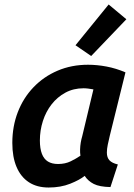

<svg xmlns="http://www.w3.org/2000/svg" viewBox="-20 -825 600 857"><path d="M197 12Q145 12 109 -11.5Q73 -35 54 -79.5Q35 -124 35 -187Q35 -261 59.5 -324.5Q84 -388 129.5 -435.5Q175 -483 237 -509.5Q299 -536 373 -536Q413 -536 455.5 -528Q498 -520 540 -502L470 -219Q465 -198 461 -179Q457 -160 457 -144Q457 -122 468.5 -109.5Q480 -97 506 -91L473 10Q424 9 398.5 -4Q373 -17 358 -40Q336 -22 293.5 -5Q251 12 197 12ZM239 -93Q271 -93 295.5 -105Q320 -117 339 -130Q337 -143 337.5 -158.5Q338 -174 340.5 -189Q343 -204 347 -217L397 -426Q386 -428 374.5 -429.5Q363 -431 353 -431Q308 -431 272 -411.5Q236 -392 210.5 -359.5Q185 -327 171.5 -285Q158 -243 158 -198Q158 -162 167 -138.5Q176 -115 194 -104Q212 -93 239 -93ZM387 -575 317 -623 465 -805 544 -739Z"/></svg>

Font: Ubuntu Sans Mono SemiBold
Style: Italic
Weight: 600
Italic angle: -13.5°
Monospace: yes
Designer: Dalton Maag Ltd
Foundry: Dalton Maag Ltd
Version: Version 1.006